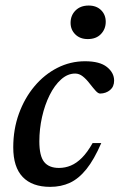

<svg xmlns="http://www.w3.org/2000/svg" viewBox="-20 -680 442 710"><path d="M258 -408Q230 -408 205.8 -386.2Q181.5 -364.5 163.5 -328.2Q145.5 -292 135.5 -247.5Q125.5 -203 125.5 -157Q125.5 -103.5 143.2 -81.2Q161 -59 198 -59Q221 -59 242 -67.8Q263 -76.5 283 -96.5Q303 -116.5 322.5 -151H354.5Q328 -90 299.8 -54.8Q271.5 -19.5 238.8 -4.2Q206 11 165.5 11Q99 11 64 -25.5Q29 -62 29 -135Q29 -202 50 -259.8Q71 -317.5 107.5 -361Q144 -404.5 192 -429Q240 -453.5 294.5 -453.5Q349 -453.5 375.5 -432.2Q402 -411 402 -382Q402 -359.5 387 -347Q372 -334.5 350.5 -334Q343 -334 333.8 -344.2Q324.5 -354.5 312 -370.5Q299.5 -387 286.2 -397.5Q273 -408 258 -408ZM304.5 -535.5Q276 -535.5 258.5 -552.8Q241 -570 241 -595.5Q241 -623 259.2 -641.2Q277.5 -659.5 308 -659.5Q336.5 -659.5 353.8 -642.5Q371 -625.5 371 -599.5Q371 -572.5 353.2 -554Q335.5 -535.5 304.5 -535.5Z"/></svg>

Font: Newsreader 16pt 16pt Medium
Style: Italic
Weight: 500
Italic angle: -17°
Version: Version 1.003